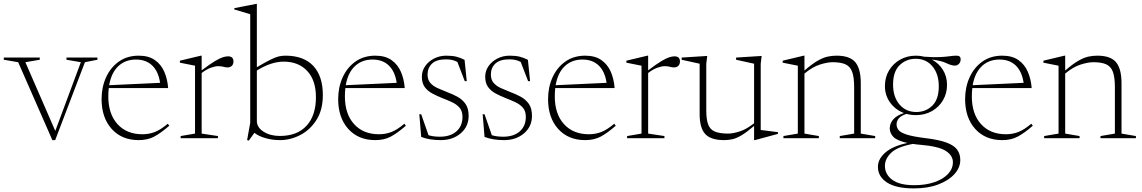

<svg xmlns="http://www.w3.org/2000/svg" viewBox="-25 -730 6031 1014"><path d="M423.5 -401.5 266.5 10H251.5L71 -401.5L-5 -414.5V-426H185V-414.5L109 -401.5L267 -38.5L402 -401.5L326 -414.5V-426H489.5V-414.5Z M707.5 -436Q760 -436 793 -412.8Q826 -389.5 842.8 -350.8Q859.5 -312 863 -265H549.5Q547 -244 547 -221Q547 -128 595.5 -74.5Q644 -21 727 -21Q762 -21 792.5 -32.8Q823 -44.5 861 -76.5L869 -66Q823.5 -26.5 788.8 -8.2Q754 10 707.5 10Q618 10 564.8 -49.2Q511.5 -108.5 511.5 -206.5Q511.5 -269.5 535.2 -321.8Q559 -374 603 -405Q647 -436 707.5 -436ZM693 -415.5Q637 -415.5 600 -380.8Q563 -346 551.5 -280L820.5 -292.5Q812 -351.5 779.5 -383.5Q747 -415.5 693 -415.5Z M1179 -432.5Q1208 -432.5 1208 -405Q1208 -391.5 1199.8 -382.8Q1191.5 -374 1177 -374Q1165 -374 1155.2 -377.2Q1145.5 -380.5 1127 -380.5Q1111 -380.5 1088.2 -372.2Q1065.5 -364 1040 -344.5V-24.5L1126 -11.5V0H929V-11.5L1005 -24.5V-383L925 -399V-409.5L1036 -436H1040V-358.5Q1083.5 -391.5 1110 -407.2Q1136.5 -423 1152.2 -427.8Q1168 -432.5 1179 -432.5Z M1453.5 10Q1413 10 1376.8 -0.5Q1340.5 -11 1318.5 -28.5L1289 12.5L1280 10L1296.5 -81.5V-655L1212.5 -680V-687L1327.5 -709.5H1331.5V-375Q1376.5 -401.5 1402.8 -414.5Q1429 -427.5 1446.2 -431.8Q1463.5 -436 1482.5 -436Q1579 -436 1629.5 -382Q1680 -328 1680 -228Q1680 -149 1646 -96Q1612 -43 1560 -16.5Q1508 10 1453.5 10ZM1331.5 -91.5Q1331.5 -57 1367 -34.5Q1402.5 -12 1453 -12Q1544.5 -12 1594 -66Q1643.5 -120 1643.5 -216.5Q1643.5 -306.5 1597.2 -355.5Q1551 -404.5 1473.5 -404.5Q1407 -404.5 1331.5 -357.5Z M1957 -436Q2009.5 -436 2042.5 -412.8Q2075.5 -389.5 2092.2 -350.8Q2109 -312 2112.5 -265H1799Q1796.5 -244 1796.5 -221Q1796.5 -128 1845 -74.5Q1893.5 -21 1976.5 -21Q2011.5 -21 2042 -32.8Q2072.5 -44.5 2110.5 -76.5L2118.5 -66Q2073 -26.5 2038.2 -8.2Q2003.5 10 1957 10Q1867.5 10 1814.2 -49.2Q1761 -108.5 1761 -206.5Q1761 -269.5 1784.8 -321.8Q1808.5 -374 1852.5 -405Q1896.5 -436 1957 -436ZM1942.5 -415.5Q1886.5 -415.5 1849.5 -380.8Q1812.5 -346 1801 -280L2070 -292.5Q2061.5 -351.5 2029 -383.5Q1996.5 -415.5 1942.5 -415.5Z M2332 -436Q2362.5 -436 2384.2 -430.8Q2406 -425.5 2428.5 -414L2440 -301.5H2429.5L2390.5 -403Q2375 -411 2360.5 -413.8Q2346 -416.5 2330 -416.5Q2280.5 -416.5 2256.8 -394.2Q2233 -372 2233 -336.5Q2233 -309 2247.5 -292.2Q2262 -275.5 2285.8 -264.8Q2309.5 -254 2336.5 -243.5Q2364 -233.5 2390 -219.5Q2416 -205.5 2433 -182Q2450 -158.5 2450 -118.5Q2450 -61.5 2408 -25.8Q2366 10 2303 10Q2242 10 2199.5 -7L2189.5 -126.5H2199.5L2238 -16Q2263.5 -8 2297.5 -8Q2353.5 -8 2385.5 -36.2Q2417.5 -64.5 2417.5 -112.5Q2417.5 -143.5 2402 -161.2Q2386.5 -179 2361.8 -190.5Q2337 -202 2309.5 -212.5Q2282 -223.5 2257.8 -236.5Q2233.5 -249.5 2218.2 -270.2Q2203 -291 2203 -325Q2203 -355.5 2220.5 -380.8Q2238 -406 2267.5 -421Q2297 -436 2332 -436Z M2666.5 -436Q2697 -436 2718.8 -430.8Q2740.5 -425.5 2763 -414L2774.5 -301.5H2764L2725 -403Q2709.5 -411 2695 -413.8Q2680.5 -416.5 2664.5 -416.5Q2615 -416.5 2591.2 -394.2Q2567.5 -372 2567.5 -336.5Q2567.5 -309 2582 -292.2Q2596.5 -275.5 2620.2 -264.8Q2644 -254 2671 -243.5Q2698.5 -233.5 2724.5 -219.5Q2750.5 -205.5 2767.5 -182Q2784.5 -158.5 2784.5 -118.5Q2784.5 -61.5 2742.5 -25.8Q2700.5 10 2637.5 10Q2576.5 10 2534 -7L2524 -126.5H2534L2572.5 -16Q2598 -8 2632 -8Q2688 -8 2720 -36.2Q2752 -64.5 2752 -112.5Q2752 -143.5 2736.5 -161.2Q2721 -179 2696.2 -190.5Q2671.5 -202 2644 -212.5Q2616.5 -223.5 2592.2 -236.5Q2568 -249.5 2552.8 -270.2Q2537.5 -291 2537.5 -325Q2537.5 -355.5 2555 -380.8Q2572.5 -406 2602 -421Q2631.5 -436 2666.5 -436Z M3065.5 -436Q3118 -436 3151 -412.8Q3184 -389.5 3200.8 -350.8Q3217.5 -312 3221 -265H2907.5Q2905 -244 2905 -221Q2905 -128 2953.5 -74.5Q3002 -21 3085 -21Q3120 -21 3150.5 -32.8Q3181 -44.5 3219 -76.5L3227 -66Q3181.5 -26.5 3146.8 -8.2Q3112 10 3065.5 10Q2976 10 2922.8 -49.2Q2869.5 -108.5 2869.5 -206.5Q2869.5 -269.5 2893.2 -321.8Q2917 -374 2961 -405Q3005 -436 3065.5 -436ZM3051 -415.5Q2995 -415.5 2958 -380.8Q2921 -346 2909.5 -280L3178.5 -292.5Q3170 -351.5 3137.5 -383.5Q3105 -415.5 3051 -415.5Z M3537 -432.5Q3566 -432.5 3566 -405Q3566 -391.5 3557.8 -382.8Q3549.5 -374 3535 -374Q3523 -374 3513.2 -377.2Q3503.5 -380.5 3485 -380.5Q3469 -380.5 3446.2 -372.2Q3423.5 -364 3398 -344.5V-24.5L3484 -11.5V0H3287V-11.5L3363 -24.5V-383L3283 -399V-409.5L3394 -436H3398V-358.5Q3441.5 -391.5 3468 -407.2Q3494.5 -423 3510.2 -427.8Q3526 -432.5 3537 -432.5Z M3705 -146.5Q3705 -99 3715.2 -72.2Q3725.5 -45.5 3750.8 -35Q3776 -24.5 3821 -24.5Q3845.5 -24.5 3881.2 -35.8Q3917 -47 3957.5 -79V-393.5L3862.5 -414.5V-426L3997.5 -434.5L3992.5 -393.5V-43.5L4083.5 -32V-23L3962 10H3957.5V-65Q3919.5 -32.5 3892.5 -16.2Q3865.5 0 3843.8 5Q3822 10 3800 10Q3729 10 3699.5 -22.2Q3670 -54.5 3670 -126.5V-393.5L3575 -414.5V-426L3710 -434.5L3705 -393.5Z M4410 -11.5 4486 -24.5V-269.5Q4486 -321 4475.8 -349.8Q4465.5 -378.5 4440.8 -390Q4416 -401.5 4372 -401.5Q4344.5 -401.5 4305.5 -389.2Q4266.5 -377 4223.5 -341.5V-24.5L4299.5 -11.5V0H4112.5V-11.5L4188.5 -24.5V-383L4108.5 -399V-409.5L4219.5 -436H4223.5V-357.5Q4264 -392.5 4293.2 -409.2Q4322.5 -426 4346 -431Q4369.5 -436 4393 -436Q4463 -436 4492 -401.5Q4521 -367 4521 -290.5V-24.5L4597 -11.5V0H4410Z M4812.5 -122Q4786.5 -122 4762.5 -128.5Q4734 -119.5 4722 -105.2Q4710 -91 4710 -73.5Q4710 -57 4720.2 -43.5Q4730.5 -30 4763.8 -19.2Q4797 -8.5 4866.5 0Q4936 8.5 4975.2 23.5Q5014.5 38.5 5030.5 61Q5046.5 83.5 5046.5 115Q5046.5 155 5015.8 189.2Q4985 223.5 4930 244.2Q4875 265 4801 265Q4707.5 265 4659.5 233.8Q4611.5 202.5 4611.5 151Q4611.5 110 4650.5 75.8Q4689.5 41.5 4767.5 25Q4712 13 4693 -7.2Q4674 -27.5 4674 -52Q4674 -78.5 4692.8 -99.8Q4711.5 -121 4749 -133Q4704 -150 4676.2 -188Q4648.5 -226 4648.5 -275.5Q4648.5 -321.5 4670 -357.8Q4691.5 -394 4728.8 -415Q4766 -436 4812.5 -436Q4835.5 -436 4856.5 -430.5Q4906.5 -427 4938 -428.5Q4969.5 -430 4989.8 -433Q5010 -436 5027 -436Q5048.5 -436 5048.5 -417Q5048.5 -403 5039.8 -393.2Q5031 -383.5 5018 -383.5Q4999.5 -383.5 4972.8 -396.5Q4946 -409.5 4896.5 -415.5Q4933 -396 4954.8 -361Q4976.5 -326 4976.5 -282Q4976.5 -236.5 4955 -200.2Q4933.5 -164 4896.2 -143Q4859 -122 4812.5 -122ZM4814 -138.5Q4864.5 -138.5 4898.8 -172Q4933 -205.5 4933 -274Q4933 -339.5 4899.5 -379.5Q4866 -419.5 4811 -419.5Q4761 -419.5 4726.2 -385.8Q4691.5 -352 4691.5 -283.5Q4691.5 -218 4725.5 -178.2Q4759.5 -138.5 4814 -138.5ZM4648.5 146Q4648.5 190.5 4686.8 219.2Q4725 248 4803.5 248Q4863.5 248 4909.5 232.2Q4955.5 216.5 4981.5 189Q5007.5 161.5 5007.5 126.5Q5007.5 91 4969.5 66.8Q4931.5 42.5 4834.5 34.5Q4814 33 4796.5 30Q4714.5 45 4681.5 76.8Q4648.5 108.5 4648.5 146Z M5268 -436Q5320.5 -436 5353.5 -412.8Q5386.5 -389.5 5403.2 -350.8Q5420 -312 5423.5 -265H5110Q5107.5 -244 5107.5 -221Q5107.5 -128 5156 -74.5Q5204.5 -21 5287.5 -21Q5322.5 -21 5353 -32.8Q5383.5 -44.5 5421.5 -76.5L5429.5 -66Q5384 -26.5 5349.2 -8.2Q5314.5 10 5268 10Q5178.5 10 5125.2 -49.2Q5072 -108.5 5072 -206.5Q5072 -269.5 5095.8 -321.8Q5119.5 -374 5163.5 -405Q5207.5 -436 5268 -436ZM5253.5 -415.5Q5197.5 -415.5 5160.5 -380.8Q5123.5 -346 5112 -280L5381 -292.5Q5372.5 -351.5 5340 -383.5Q5307.5 -415.5 5253.5 -415.5Z M5787 -11.5 5863 -24.5V-269.5Q5863 -321 5852.8 -349.8Q5842.5 -378.5 5817.8 -390Q5793 -401.5 5749 -401.5Q5721.5 -401.5 5682.5 -389.2Q5643.5 -377 5600.5 -341.5V-24.5L5676.5 -11.5V0H5489.5V-11.5L5565.5 -24.5V-383L5485.5 -399V-409.5L5596.5 -436H5600.5V-357.5Q5641 -392.5 5670.2 -409.2Q5699.5 -426 5723 -431Q5746.5 -436 5770 -436Q5840 -436 5869 -401.5Q5898 -367 5898 -290.5V-24.5L5974 -11.5V0H5787Z"/></svg>

Font: Newsreader 16pt ExtraLight
Style: Regular
Weight: 275
Designer: Hugues Gentile
Foundry: Production Type
Version: Version 1.003; ttfautohint (v1.8.3)